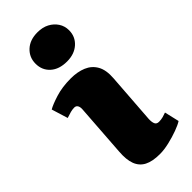

<svg xmlns="http://www.w3.org/2000/svg" viewBox="-264 -840 899 899"><g transform="rotate(-45 185.0 -390.5)"><path d="M96 -386Q98 -404 92.5 -414Q87 -424 75 -424Q63 -424 49.5 -420.5Q36 -417 19 -411L-6 -492Q14 -504 58.5 -518Q103 -532 160 -532Q204 -532 237.5 -518Q271 -504 288.5 -473Q306 -442 302 -390L284 -140Q283 -120 288 -108Q293 -96 309 -96Q323 -96 336 -99.5Q349 -103 359 -107L376 -34Q361 -24 331 -13Q301 -2 267 6Q233 14 205 14Q156 14 127 -1Q98 -16 86 -47.5Q74 -79 78 -130ZM92 -697Q92 -739 122 -767Q152 -795 202 -795Q236 -795 260.5 -782Q285 -769 299.5 -747Q314 -725 314 -697Q314 -655 283.5 -627.5Q253 -600 204 -600Q152 -600 122 -627Q92 -654 92 -697Z"/></g></svg>

Font: Literata 18pt Black
Style: Italic
Weight: 900
Italic angle: -2°
Designer: Latin by Veronika Burian and Jose Scaglione. Greek by Irene Vlachou. Cyrillic by Vera Evstafieva
Foundry: TypeTogether
Version: Version 3.103;gftools[0.9.29]